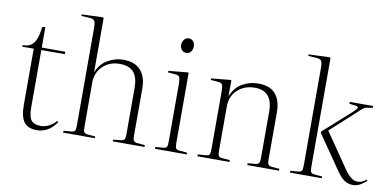

<svg xmlns="http://www.w3.org/2000/svg" viewBox="-73 -986 2487 1221"><g transform="rotate(10 1170.5 -376.0)"><path d="M213 14Q157 14 131 -19.5Q105 -53 105 -131V-493H31V-503Q60 -503 80.5 -514Q101 -525 114.5 -554Q128 -583 134 -638L154 -641V-509H306V-493H154V-123Q154 -62 172.5 -39.5Q191 -17 234 -17Q258 -17 284 -29Q310 -41 332 -66L340 -60Q289 14 213 14Z M382 0V-12L434 -16Q450 -18 455 -26Q460 -34 460 -60V-690Q460 -725 452 -736Q444 -747 417 -748L367 -751L368 -761L503 -766L509 -762V-414H510Q533 -470 581 -496.5Q629 -523 679 -523Q753 -523 791 -481.5Q829 -440 829 -364V-57Q829 -35 834.5 -26.5Q840 -18 859 -16L907 -12V0H702V-11L749 -16Q769 -18 774.5 -26.5Q780 -35 780 -58V-359Q780 -427 751.5 -460Q723 -493 660 -493Q596 -493 552.5 -452Q509 -411 509 -344V-59Q509 -35 514 -26.5Q519 -18 534 -16L587 -11V0Z M1064 -635Q1046 -635 1035 -648.5Q1024 -662 1024 -680Q1024 -700 1035.5 -714.5Q1047 -729 1065 -729Q1083 -729 1094 -716.5Q1105 -704 1105 -684Q1105 -665 1094.5 -650Q1084 -635 1064 -635ZM975 0V-12L1027 -16Q1043 -18 1048 -26Q1053 -34 1053 -60V-427Q1053 -465 1047 -476.5Q1041 -488 1020 -489L972 -493L973 -503L1098 -515L1102 -511V-59Q1102 -35 1107 -26.5Q1112 -18 1127 -16L1180 -11V0Z M1249 0V-12L1303 -16Q1319 -18 1324 -26Q1329 -34 1329 -60V-427Q1329 -465 1323 -476.5Q1317 -488 1296 -489L1248 -493L1249 -503L1374 -515L1378 -511L1377 -414H1379Q1402 -470 1449 -496.5Q1496 -523 1551 -523Q1626 -523 1662 -481.5Q1698 -440 1698 -364V-57Q1698 -35 1703.5 -26.5Q1709 -18 1728 -16L1776 -12V0H1571V-12L1618 -16Q1638 -18 1643.5 -27Q1649 -36 1649 -58V-359Q1649 -493 1534 -493Q1467 -493 1422.5 -452Q1378 -411 1378 -344V-59Q1378 -36 1382.5 -27Q1387 -18 1403 -16L1456 -12V0Z M1847 0V-12L1899 -16Q1915 -18 1920 -26Q1925 -34 1925 -60V-690Q1925 -725 1917 -736Q1909 -747 1882 -748L1832 -751L1833 -761L1968 -766L1974 -762V-59Q1974 -35 1979 -26.5Q1984 -18 1999 -16L2052 -11V0ZM2253 8Q2225 8 2201 -6.5Q2177 -21 2149 -61L1996 -283V-291L2178 -454Q2192 -467 2198.5 -478Q2205 -489 2182 -492L2143 -497V-509H2294V-497L2259 -492Q2242 -490 2225.5 -475Q2209 -460 2195 -447L2040 -306L2192 -84Q2213 -53 2234.5 -35.5Q2256 -18 2278 -18Q2298 -18 2310.5 -25Q2323 -32 2335 -41L2341 -34Q2322 -17 2300.5 -4.5Q2279 8 2253 8Z"/></g></svg>

Font: Display Extralight
Style: Regular
Weight: 200
Designer: Latin by Veronika Burian and Jose Scaglione. Greek by Irene Vlachou. Cyrillic by Vera Evstafieva.
Foundry: TypeTogether
Version: Version 3.002